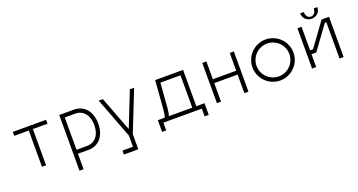

<svg xmlns="http://www.w3.org/2000/svg" viewBox="-48 -1405 4348 2332"><g transform="rotate(-20 2126.5 -239.5)"><path d="M510 -469V-520H80V-469H268V0H321V-469Z M869 -51H733V-469H869C969 -469 1039 -391 1039 -260C1039 -127 968 -51 869 -51ZM680 200H733V0H869C997 0 1089 -93 1090 -260C1089 -427 996 -520 869 -520H680Z M1593 -520 1415 -71 1244 -520H1190L1390 5V149H1254V200H1440V5L1648 -520Z M2387 -51H2281V-520H1920L1892 -157C1888 -111 1883 -78 1873 -51H1784V100H1837V0H2334V100H2387ZM1926 -51C1936 -78 1941 -110 1945 -155L1969 -469H2229V-51Z M2937 0V-520H2884V-290H2582V-520H2529V0H2582V-240H2884V0Z M3348 -48C3231 -48 3136 -143 3136 -260C3136 -377 3231 -472 3348 -472C3465 -472 3560 -377 3560 -260C3560 -143 3465 -48 3348 -48ZM3083 -260C3083 -114 3202 5 3348 5C3494 5 3613 -114 3613 -260C3613 -406 3494 -525 3348 -525C3202 -525 3083 -406 3083 -260Z M3874 -166 4095 -469H4114V0H4167V-520H4071L3850 -216H3812V-520H3759V0H3812V-166ZM3852 -679C3852 -616 3898 -570 3963 -570C4028 -570 4074 -616 4074 -679H4027C4027 -631 4002 -597 3963 -597C3924 -597 3899 -631 3899 -679Z"/></g></svg>

Font: Grotesk 01 Extrafine
Style: Bold
Weight: 400
Designer: Frank Adebiaye, contributions by Jérémy Landes, Ariel Martín Pérez
Foundry: Velvetyne Type Foundry
Version: Version 3.000;Glyphs 3.1.2 (3150)